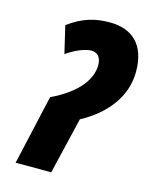

<svg xmlns="http://www.w3.org/2000/svg" viewBox="-110 -797 688 869"><g transform="rotate(15 234.0 -362.0)"><path d="M48 0H215L278 -265C391 -326 468 -420 468 -539C468 -669 397 -724 297 -724C229 -724 173 -710 104 -660L134 -532C182 -566 226 -579 248 -579C277 -579 295 -560 295 -523C295 -459 246 -386 122 -327Z"/></g></svg>

Font: Noto Sans UI Condensed Black
Style: Italic
Weight: 900
Width: 3
Italic angle: -192°
Designer: Monotype Design Team
Foundry: Monotype Imaging Inc.
Version: Version 1.901